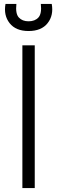

<svg xmlns="http://www.w3.org/2000/svg" viewBox="-20 -958 291 978"><path d="M94 0V-727H157V0ZM125.5 -800Q60.5 -800 29 -840Q-2.5 -880 8 -938H63.5Q58 -888.5 75.8 -869Q93.5 -849.5 125.5 -849.5Q158 -849.5 175.8 -869Q193.5 -888.5 188 -938H243.5Q254 -880 222.5 -840Q191 -800 125.5 -800Z"/></svg>

Font: Spline Sans Light
Style: Regular
Weight: 300
Designer: Eben Sorkin, Mirko Velimirovic
Foundry: Sorkin Type
Version: Version 1.000; ttfautohint (v1.8.3)